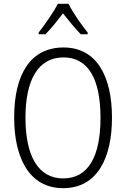

<svg xmlns="http://www.w3.org/2000/svg" viewBox="-20 -973 659 1003"><path d="M338 -953H282C260 -909 213 -843 182 -803V-794H217C247 -823 281 -867 309 -903C339 -866 372 -824 402 -794H438V-803C409 -838 360 -908 338 -953ZM565 -358C565 -576 484 -725 312 -725C142 -725 54 -589 54 -359C54 -153 130 10 310 10C489 10 565 -149 565 -358ZM113 -358C113 -554 178 -673 312 -673C441 -673 505 -560 505 -358C505 -158 443 -41 310 -41C178 -41 113 -161 113 -358Z"/></svg>

Font: Noto Sans Display SemiCondensed Light
Style: Regular
Weight: 300
Width: 4
Designer: Monotype Design Team
Foundry: Monotype Imaging Inc.
Version: Version 1.900